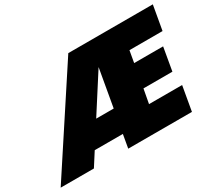

<svg xmlns="http://www.w3.org/2000/svg" viewBox="-182 -957 1341 1206"><g transform="rotate(-30 488.5 -354.0)"><path d="M535 -537 360 -264H487ZM996 -532H756L741 -447H951L922 -280H712L693 -177H933L902 0H440L457 -97H253L191 0H-50L414 -708H1027Z"/></g></svg>

Font: Poppins Black
Style: Italic
Weight: 900
Italic angle: -10°
Designer: Ninad Kale (Devanagari), Jonny Pinhorn (Latin)
Foundry: Indian Type Foundry
Version: Version 3.200;PS 1.000;hotconv 16.6.54;makeotf.lib2.5.65590